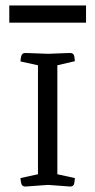

<svg xmlns="http://www.w3.org/2000/svg" viewBox="-20 -683 349 703"><path d="M119 -444 55 -458Q55 -464 57.5 -476.5Q60 -489 73 -489Q73 -489 89 -488.5Q105 -488 156 -486Q203 -488 220 -488.5Q237 -489 237 -489Q250 -489 252 -476.5Q254 -464 254 -459L190 -444V-45L254 -31Q254 -25 252 -12.5Q250 0 237 0L156 -6L73 0Q60 0 57.5 -12.5Q55 -25 55 -31L119 -45ZM14 -600V-663H295V-600Z"/></svg>

Font: Mate SC
Style: Regular
Weight: 400
Designer: Eduardo Rodriguez Tunni
Foundry: Eduardo Rodriguez Tunni
Version: Version 1.003; ttfautohint (v1.8.4.7-5d5b);gftools[0.9.24]